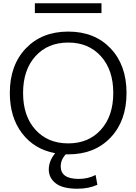

<svg xmlns="http://www.w3.org/2000/svg" viewBox="-20 -933 833 1173"><path d="M193 -853V-913H600V-853ZM40 -365Q40 -535 138 -637.5Q236 -740 397 -740Q558 -740 655.5 -637.5Q753 -535 753 -365Q753 -195 655.5 -92.5Q558 10 397 10H382Q351 42 351 84Q351 160 461 160Q518 160 564 136L575 196Q521 220 453 220Q363 220 320.5 187Q278 154 278 102Q278 51 317 3Q189 -21 114.5 -119Q40 -217 40 -365ZM397 -57Q521 -57 596.5 -140.5Q672 -224 672 -365Q672 -506 596.5 -589.5Q521 -673 397 -673Q272 -673 196.5 -589.5Q121 -506 121 -365Q121 -224 196.5 -140.5Q272 -57 397 -57Z"/></svg>

Font: Mplus 1p
Style: Regular
Weight: 400
Version: Version 1.061